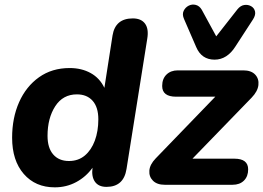

<svg xmlns="http://www.w3.org/2000/svg" viewBox="-20 -793 1130 824"><path d="M215 11Q132 11 82 -46.5Q32 -104 32 -202Q32 -287 62 -354.5Q92 -422 147.5 -461.5Q203 -501 279 -501Q330 -501 369 -479.5Q408 -458 428 -416L463 -641Q475 -714 550 -714Q586 -714 602.5 -691.5Q619 -669 612 -627L523 -68Q511 9 437 9Q403 9 387.5 -13Q372 -35 377 -73Q349 -34 307 -11.5Q265 11 215 11ZM276 -102Q316 -102 344 -125.5Q372 -149 387 -189.5Q402 -230 402 -281Q402 -333 377.5 -360.5Q353 -388 310 -388Q250 -388 217 -337Q184 -286 184 -210Q184 -158 208.5 -130Q233 -102 276 -102ZM687 0Q654 0 636.5 -17.5Q619 -35 621 -61Q623 -87 648 -113L904 -378H736Q676 -378 676 -424Q676 -455 694.5 -473Q713 -491 743 -491H1024Q1058 -491 1075 -473Q1092 -455 1089 -428Q1086 -401 1060 -374L806 -112H986Q1045 -112 1045 -66Q1045 -36 1027 -18Q1009 0 978 0ZM901 -537Q845 -537 822 -591L770 -711Q761 -731 768 -746Q775 -761 789.5 -768.5Q804 -776 820 -772Q836 -768 846 -751L908 -637L999 -753Q1012 -769 1028 -771.5Q1044 -774 1057.5 -766.5Q1071 -759 1074.5 -744Q1078 -729 1066 -710L990 -593Q973 -566 950.5 -551.5Q928 -537 901 -537Z"/></svg>

Font: Nunito ExtraBold
Style: Italic
Weight: 800
Italic angle: -9°
Designer: Vernon Adams
Foundry: Vernon Adams
Version: Version 3.601; ttfautohint (v1.8.2.53-6de2)